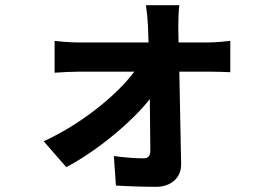

<svg xmlns="http://www.w3.org/2000/svg" viewBox="-20 -642 1040 742"><path d="M149 -96 236 4C354 -58 489 -170 559 -259L561 -61C561 -41 554 -30 535 -30C509 -30 461 -33 420 -39L428 75C473 78 535 80 583 80C642 80 681 44 680 -8L673 -365H793C815 -365 846 -364 870 -363V-484C852 -482 814 -478 788 -478H670L669 -539C669 -566 670 -598 673 -622H544C548 -595 551 -563 552 -539L554 -478H282C256 -478 215 -481 191 -484V-361C220 -363 256 -365 285 -365H499C430 -272 291 -161 149 -96Z"/></svg>

Font: Noto Sans Mono CJK SC
Style: Bold
Weight: 700
Designer: Ryoko NISHIZUKA 西塚涼子 (kana, bopomofo & ideographs); Paul D. Hunt (Latin, Greek & Cyrillic); Sandoll Communications 산돌커뮤니
Foundry: Adobe
Version: Version 2.004;hotconv 1.0.118;makeotfexe 2.5.65603